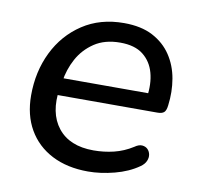

<svg xmlns="http://www.w3.org/2000/svg" viewBox="-63 -562 660 636"><g transform="rotate(10 267.0 -243.5)"><path d="M272 9Q202 9 150.5 -17.5Q99 -44 71 -92.5Q43 -141 43 -207Q43 -287 75 -352.5Q107 -418 166 -457Q225 -496 305 -496Q363 -496 402 -475.5Q441 -455 464 -420.5Q487 -386 494.5 -342.5Q502 -299 496 -253Q494 -235 487 -229Q480 -223 465 -223H114L122 -281H440L422 -267Q429 -313 419 -349.5Q409 -386 381 -408Q353 -430 304 -430Q252 -430 217 -406.5Q182 -383 162.5 -347Q143 -311 137 -270L132 -245Q119 -162 158 -112.5Q197 -63 278 -63Q313 -63 346 -71Q379 -79 409 -98Q423 -108 434.5 -107Q446 -106 453 -99Q460 -92 462 -81.5Q464 -71 459 -59.5Q454 -48 441 -39Q407 -15 360.5 -3Q314 9 272 9Z"/></g></svg>

Font: Nunito ExtraLight Medium
Style: Italic
Weight: 500
Italic angle: -9°
Version: Version 3.602